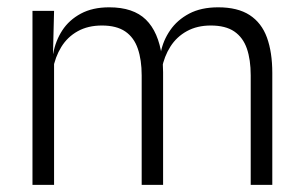

<svg xmlns="http://www.w3.org/2000/svg" viewBox="-20 -518 848 538"><path d="M682.5 0V-307Q682.5 -350.5 671.8 -381.8Q661 -413 636.5 -429.8Q612 -446.5 570.5 -446.5Q532.5 -446.5 503.8 -430.8Q475 -415 457.5 -387.5Q440 -360 433.5 -325.5L422 -371H430.5Q437 -404.5 456.8 -433.2Q476.5 -462 510 -479.8Q543.5 -497.5 591.5 -497.5Q646 -497.5 679.5 -475.8Q713 -454 728 -412.8Q743 -371.5 743 -313.5V0ZM71 0V-487.5H131.5L128.5 -366.5L131.5 -363.5V0ZM377 0V-307Q377 -350 366.2 -381.5Q355.5 -413 331 -429.8Q306.5 -446.5 265.5 -446.5Q226.5 -446.5 197.8 -430.5Q169 -414.5 151.8 -386.5Q134.5 -358.5 128 -322.5L114.5 -367.5H129Q135.5 -403.5 154.5 -432.8Q173.5 -462 206.5 -479.8Q239.5 -497.5 286 -497.5Q353.5 -497.5 388.8 -463Q424 -428.5 433.5 -360.5Q435.5 -350 436.2 -338.8Q437 -327.5 437 -316V0Z"/></svg>

Font: Anek Gurmukhi Light
Style: Regular
Weight: 300
Designer: Sarang Kulkarni (Gurmukhi), Yesha Goshar (Latin)
Foundry: Ek Type
Version: Version 1.003